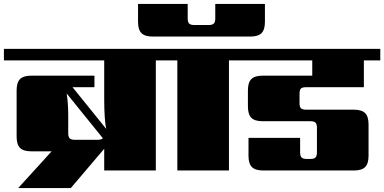

<svg xmlns="http://www.w3.org/2000/svg" viewBox="-40 -872 1965 982"><path d="M343 -157H459Q479 -157 486 -165L301 -394Q309 -345 309 -279V-190Q309 -172 316.5 -164.5Q324 -157 343 -157ZM832 -622V-563H757V0H493V-111L322 90H53L224 -98H120Q80 -98 62.5 -115.5Q45 -133 45 -173V-410Q45 -450 62.5 -467.5Q80 -485 120 -485H443V-426H331L503 -213Q493 -263 493 -368V-563H-20V-622Z M792 -563V-622H1206V-563H1131V0H867V-563ZM1061 -852H1315V-760Q1315 -720 1297.5 -702.5Q1280 -685 1240 -685H741Q701 -685 683.5 -702.5Q666 -720 666 -760V-852H920V-777Q920 -759 927.5 -751.5Q935 -744 954 -744H1027Q1046 -744 1053.5 -751.5Q1061 -759 1061 -777Z M1821 -426H1526Q1506 -426 1499 -419Q1492 -412 1492 -392V-345Q1492 -326 1499 -318.5Q1506 -311 1526 -311H1770Q1810 -311 1827.5 -293.5Q1845 -276 1845 -236V-75Q1845 -35 1827.5 -17.5Q1810 0 1770 0H1306Q1266 0 1248.5 -17.5Q1231 -35 1231 -75V-167H1495V-92Q1495 -74 1502.5 -66.5Q1510 -59 1529 -59H1547Q1566 -59 1573.5 -66.5Q1581 -74 1581 -93V-218Q1581 -238 1573.5 -245Q1566 -252 1547 -252H1303Q1263 -252 1245.5 -269.5Q1228 -287 1228 -327V-410Q1228 -450 1245.5 -467.5Q1263 -485 1303 -485H1557V-563H1166V-622H1905V-563H1821Z"/></svg>

Font: Sarpanch Black
Style: Regular
Weight: 900
Designer: Manushi Parikh (Devanagari and Latin), Jyotish Sonowal (Devanagari)
Foundry: Indian Type Foundry
Version: Version 2.004;PS 1.0;hotconv 1.0.78;makeotf.lib2.5.61930; tt